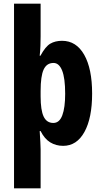

<svg xmlns="http://www.w3.org/2000/svg" viewBox="-20 -780 551 1040"><path d="M479 -273Q479 -141 437.5 -65.5Q396 10 322 10Q283 10 252 -9Q221 -28 200 -70H195Q197 -35 198.5 -11.5Q200 12 200 28V240H56V-760H200V-583Q200 -559 199 -532Q198 -505 195 -478H199Q226 -528 252.5 -543.5Q279 -559 316 -559Q393 -559 436 -483.5Q479 -408 479 -273ZM333 -272Q333 -357 316.5 -398Q300 -439 270 -439Q233 -439 216.5 -403.5Q200 -368 200 -287V-258Q200 -183 216.5 -148.5Q233 -114 269 -114Q302 -114 317.5 -155.5Q333 -197 333 -272Z"/></svg>

Font: Noto Sans Telugu ExtraCondensed ExtraBold
Style: Regular
Weight: 800
Width: 2
Designer: Jelle Bosma - Monotype Design Team
Foundry: Monotype Imaging Inc.
Version: Version 2.005; ttfautohint (v1.8.4.7-5d5b)